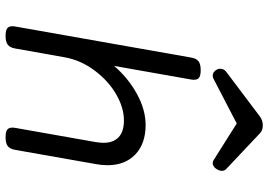

<svg xmlns="http://www.w3.org/2000/svg" viewBox="-148 -744 897 640"><g transform="rotate(90 300.0 -424.5)"><path d="M392.1 -765.6 515.1 -688Q523.4 -683.6 531 -686.8Q538.6 -689.9 543.9 -698.2Q556.2 -718.3 543.9 -730.5L423.8 -843.8Q414.6 -852.5 398.4 -852.5Q382.8 -852.5 370.1 -843.8L219.7 -730.5Q211.9 -724.6 210.2 -715.3Q208.5 -706.1 212.9 -698.7Q217.3 -690.4 225.1 -687Q232.9 -683.6 242.7 -688ZM213.9 -645.5Q194.3 -645.5 184.8 -638.2Q175.3 -630.9 172.4 -613.8L68.8 -26.9Q65.9 -9.8 72.8 -2.4Q79.6 4.9 99.6 4.9H100.6Q120.1 4.9 129.6 -2.4Q139.2 -9.8 142.1 -26.9L171.4 -191.4Q180.7 -245.1 215.3 -291.5Q250 -337.9 294.9 -363.8Q339.8 -389.6 381.8 -389.6Q419.4 -389.6 438 -371.8Q456.5 -354 456.5 -321.8Q456.5 -311 454.1 -295.4L406.7 -26.9Q403.8 -9.8 410.6 -2.4Q417.5 4.9 437.5 4.9H438.5Q458 4.9 467.5 -2.4Q477.1 -9.8 480 -26.9L527.8 -297.9Q531.2 -316.4 531.2 -335Q531.2 -393.1 495.4 -427.5Q459.5 -461.9 397 -461.9Q346.7 -461.9 293.9 -433.1Q241.2 -404.3 200.2 -356.9L245.6 -613.8Q248.5 -630.9 241.7 -638.2Q234.9 -645.5 214.8 -645.5Z"/></g></svg>

Font: Courier Prime Code
Style: Italic
Weight: 400
Italic angle: -10°
Designer: Alan Dague-Greene
Foundry: Quote-Unquote Apps
Version: Version 3.18